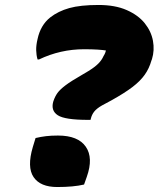

<svg xmlns="http://www.w3.org/2000/svg" viewBox="-20 -740 640 772"><path d="M376 -720Q443 -720 489.5 -699.5Q536 -679 562 -646.5Q588 -614 595 -576Q602 -538 591 -502L589 -497Q580 -465 562 -439.5Q544 -414 512.5 -390Q481 -366 429 -337L390 -316Q369 -304 359 -291.5Q349 -279 345 -262L344 -258H334Q241 -258 212.5 -276.5Q184 -295 194 -331L195 -334Q201 -352 211 -366Q221 -380 243.5 -397Q266 -414 308 -438L335 -454Q361 -470 375 -484Q389 -498 396 -514Q401 -522 403 -527.5Q405 -533 406 -537Q395 -539 373 -540.5Q351 -542 318 -542Q223 -542 137 -501H131Q126 -518 125.5 -538Q125 -558 131 -583Q143 -639 182 -670Q214 -695 258.5 -707.5Q303 -720 376 -720ZM318 2Q297 7 270 9.5Q243 12 210 12Q142 12 115 -28Q88 -68 112 -149L123 -185Q144 -190 165 -192.5Q186 -195 213 -195Q294 -195 325 -150Q356 -105 329 -29Z"/></svg>

Font: Recursive Sn Csl St Blk
Style: Italic
Weight: 900
Italic angle: -15°
Version: Version 1.079;hotconv 1.0.112;makeotfexe 2.5.65598; ttfautoh